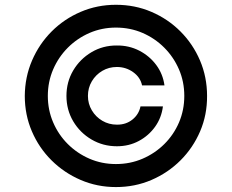

<svg xmlns="http://www.w3.org/2000/svg" viewBox="-20 -758 955 790"><path d="M253.4 -363.3Q253.4 -420.9 281.2 -468Q309.1 -515.1 356.4 -543.2Q403.8 -571.3 460.9 -570.8Q510.7 -571.3 553 -549.6Q595.2 -527.8 622.8 -490.7Q650.4 -453.6 656.7 -406.7H564.5Q557.6 -439.9 527.8 -461.2Q498 -482.4 460.9 -482.4Q428.2 -482.4 401.1 -466.6Q374 -450.7 357.9 -423.6Q341.8 -396.5 341.8 -363.3Q341.8 -331.1 357.9 -304Q374 -276.9 401.1 -261Q428.2 -245.1 460.9 -245.1Q498 -244.6 524.7 -265.9Q551.3 -287.1 558.1 -320.3H650.4Q644.5 -273.4 618.2 -236.6Q591.8 -199.7 551.3 -178Q510.7 -156.2 460.9 -156.2Q403.8 -156.2 356.4 -184.1Q309.1 -211.9 281.2 -259Q253.4 -306.2 253.4 -363.3ZM457 11.7Q379.9 11.7 311.8 -17.6Q243.7 -46.9 191.9 -98.4Q140.1 -149.9 111.1 -217.8Q82 -285.6 82 -363.3Q82.5 -440.9 111.8 -509Q141.1 -577.1 192.6 -628.7Q244.1 -680.2 312 -709.2Q379.9 -738.3 457 -738.3Q535.2 -738.3 603 -709.2Q670.9 -680.2 722.4 -628.7Q773.9 -577.1 803 -509Q832 -440.9 832 -363.3Q832.5 -285.6 803.5 -217.8Q774.4 -149.9 722.9 -98.4Q671.4 -46.9 603.3 -17.6Q535.2 11.7 457 11.7ZM457 -83Q515.6 -83 566.7 -105Q617.7 -127 656.2 -165.3Q694.8 -203.6 716.6 -254.4Q738.3 -305.2 738.3 -363.3Q738.3 -421.9 716.3 -472.7Q694.3 -523.4 655.8 -562Q617.2 -600.6 566.4 -622.6Q515.6 -644.5 457 -644.5Q399.4 -644.5 348.6 -622.6Q297.9 -600.6 259.3 -562Q220.7 -523.4 198.7 -472.4Q176.8 -421.4 176.8 -363.3Q176.8 -305.7 198.5 -254.9Q220.2 -204.1 258.8 -165.5Q297.4 -127 348.1 -105Q398.9 -83 457 -83Z"/></svg>

Font: Inter V
Style: Weight 500 Optical size 14.0
Weight: 500
Designer: Rasmus Andersson
Foundry: rsms
Version: Version 4.000;git-4fc901f